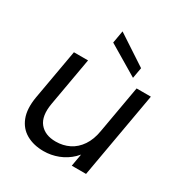

<svg xmlns="http://www.w3.org/2000/svg" viewBox="-182 -916 1004 1060"><g transform="rotate(30 320.0 -386.5)"><path d="M608.7 -548.3 512 0H421L517.7 -548.3ZM208.2 -548.3 153.7 -239.4Q139.2 -155.5 173.6 -113.1Q208.1 -70.7 276.7 -70.7Q323.6 -70.7 362.5 -90Q401.4 -109.3 428.2 -148.9Q455 -188.4 464.5 -246.7L468.5 -140.1Q452 -93 417.3 -59.6Q382.5 -26.2 337.6 -8.8Q292.6 8.5 245 8.5Q182.2 8.5 135.7 -17.5Q89.2 -43.5 68.7 -96Q48.2 -148.5 61.4 -227L118.2 -548.3ZM279.2 -703.2 293.1 -782.3 483.3 -657.4 471.2 -589Z"/></g></svg>

Font: Poppins Variable
Style: Italic
Weight: 100
Italic angle: -10°
Designer: Jonny Pinhorn
Foundry: Indian Type Foundry
Version: Version 6.000